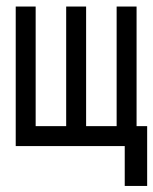

<svg xmlns="http://www.w3.org/2000/svg" viewBox="-20 -458 481 602"><path d="M91.8 -62.5H187.5V-437.5H250V-62.5H345.7V-437.5H408.2V-62.5H441.4V125H371.1V0H29.3V-437.5H91.8Z"/></svg>

Font: Sudo Var
Style: Regular
Weight: 400
Monospace: yes
Designer: Jens Kutilek
Foundry: Jens Kutilek
Version: Version 0.065;FEAKit 1.0